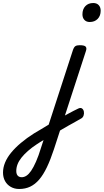

<svg xmlns="http://www.w3.org/2000/svg" viewBox="-294 -815 688 1274"><path d="M82 -16Q102 -29 122 -40.5Q142 -52 160.5 -61.5Q179 -71 195.5 -80Q212 -89 226 -95Q241 -102 250.5 -95Q260 -88 262.5 -74.5Q265 -61 260.5 -48Q256 -35 245 -29Q226 -18 204.5 -6Q183 6 160.5 18.5Q138 31 115.5 44.5Q93 58 70 72ZM-167 439Q-198 439 -222.5 425Q-247 411 -260.5 386.5Q-274 362 -274 330Q-274 297 -260.5 264Q-247 231 -220.5 198.5Q-194 166 -155.5 133.5Q-117 101 -68 70Q-43 56 -19 41Q5 26 29 12L190 -483Q197 -503 206.5 -509Q216 -515 235 -515Q266 -515 274.5 -505.5Q283 -496 276 -476L64 175Q41 245 17 295Q-7 345 -34 376.5Q-61 408 -93.5 423.5Q-126 439 -167 439ZM-150 361Q-134 361 -118.5 351Q-103 341 -87.5 318.5Q-72 296 -55 257.5Q-38 219 -21 163L-5 114Q-16 121 -27 127.5Q-38 134 -48 141Q-83 164 -108.5 186.5Q-134 209 -151.5 231Q-169 253 -177.5 275Q-186 297 -186 320Q-186 333 -182 342Q-178 351 -170 356Q-162 361 -150 361ZM301 -669Q279 -669 266 -683Q253 -697 253 -720Q253 -754 272.5 -774.5Q292 -795 325 -795Q348 -795 361 -781Q374 -767 374 -744Q374 -710 354 -689.5Q334 -669 301 -669Z"/></svg>

Font: Playwrite DE LA
Style: Regular
Weight: 400
Designer: Veronika Burian, José Scaglione
Foundry: TypeTogether
Version: Version 1.002